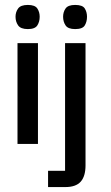

<svg xmlns="http://www.w3.org/2000/svg" viewBox="-20 -584 452 779"><path d="M51 0V-409H134V0ZM93 -466Q64 -466 53.5 -481Q43 -496 43 -516Q43 -535 53.5 -549.5Q64 -564 93 -564Q122 -564 131.5 -549.5Q141 -535 141 -516Q141 -496 131.5 -481Q122 -466 93 -466ZM285 -466Q256 -466 246 -481Q236 -496 236 -516Q236 -535 246 -549.5Q256 -564 285 -564Q315 -564 324 -549.5Q333 -535 333 -516Q333 -496 324 -481Q315 -466 285 -466ZM244 -409H327V87Q327 131 307.5 153Q288 175 245 175H175V109H244Z"/></svg>

Font: Darker Grotesque Light SemiBold
Style: Regular
Weight: 600
Version: Version 1.000;gftools[0.9.28]